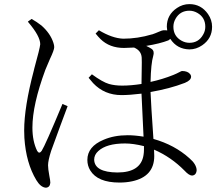

<svg xmlns="http://www.w3.org/2000/svg" viewBox="-20 -833 1040 911"><path d="M112.3 -730.5 129.9 -743.2Q154.3 -729.5 176.8 -711.9Q218.8 -674.8 233.4 -629.9Q237.3 -618.2 237.3 -609.4Q237.3 -595.7 216.8 -552.7Q205.1 -526.4 195.3 -502Q133.8 -335.9 133.8 -227.5Q133.8 -163.1 156.2 -117.2Q166 -100.6 177.7 -117.2Q194.3 -142.6 276.4 -339.8L300.8 -329.1Q293 -306.6 266.6 -237.3Q230.5 -139.6 222.7 -117.2Q208 -71.3 208 -48.8Q208 -32.2 213.9 0Q218.8 24.4 218.8 34.2Q216.8 56.6 197.3 57.6Q172.9 55.7 152.3 21.5Q103.5 -59.6 95.7 -178.7Q94.7 -197.3 94.7 -213.9Q94.7 -325.2 140.6 -499Q141.6 -504.9 142.6 -507.8Q168.9 -602.5 170.9 -623Q170.9 -661.1 114.3 -727.5Q113.3 -729.5 112.3 -730.5ZM663.1 -124V-139.6Q612.3 -152.3 573.2 -152.3Q485.4 -152.3 446.3 -116.2Q426.8 -98.6 426.8 -75.2Q428.7 -15.6 537.1 -14.6Q648.4 -14.6 661.1 -97.7Q663.1 -110.4 663.1 -124ZM878.9 -782.2Q834 -782.2 812.5 -743.2Q802.7 -725.6 802.7 -706.1Q802.7 -661.1 841.8 -639.6Q859.4 -629.9 878.9 -629.9Q921.9 -629.9 943.4 -668Q954.1 -685.5 954.1 -706.1Q954.1 -750 917 -771.5Q898.4 -782.2 878.9 -782.2ZM433.6 -673.8 449.2 -689.5Q512.7 -651.4 564.5 -649.4Q632.8 -649.4 701.2 -669.9H702.1Q716.8 -674.8 734.4 -682.6Q750 -689.5 755.9 -689.5Q768.6 -689.5 773.4 -688.5Q771.5 -700.2 771.5 -706.1Q771.5 -762.7 819.3 -794.9Q846.7 -813.5 878.9 -813.5Q933.6 -813.5 966.8 -766.6Q986.3 -738.3 986.3 -706.1Q986.3 -650.4 939.5 -618.2Q911.1 -598.6 878.9 -598.6Q820.3 -599.6 788.1 -648.4Q784.2 -644.5 779.3 -641.6Q739.3 -626 673.8 -615.2Q690.4 -607.4 700.2 -600.6Q713.9 -589.8 707 -567.4Q696.3 -532.2 694.3 -444.3Q752 -457 802.7 -477.5Q817.4 -483.4 832 -491.2Q840.8 -496.1 843.8 -496.1Q871.1 -496.1 882.8 -480.5Q886.7 -474.6 886.7 -469.7Q886.7 -452.1 858.4 -440.4Q857.4 -439.5 856.4 -439.5Q785.2 -412.1 694.3 -396.5Q696.3 -340.8 708 -173.8Q808.6 -145.5 878.9 -82Q912.1 -53.7 913.1 -25.4Q911.1 -1 890.6 0Q876 -1 855.5 -23.4Q792 -87.9 710.9 -123Q711.9 -110.4 711.9 -92.8Q711.9 4.9 606.4 27.3Q579.1 33.2 546.9 33.2Q443.4 33.2 408.2 -24.4Q394.5 -46.9 394.5 -74.2Q394.5 -137.7 471.7 -169.9Q521.5 -191.4 585.9 -191.4Q619.1 -191.4 661.1 -184.6Q652.3 -373 651.4 -388.7Q594.7 -381.8 556.6 -381.8Q475.6 -381.8 421.9 -438.5Q411.1 -450.2 400.4 -463.9L416 -480.5Q466.8 -443.4 497.1 -434.6Q524.4 -426.8 559.6 -426.8Q601.6 -426.8 651.4 -434.6Q651.4 -455.1 652.3 -497.1Q653.3 -545.9 652.3 -559.6Q650.4 -592.8 616.2 -607.4Q585 -605.5 568.4 -605.5Q500 -605.5 457 -647.5Q445.3 -659.2 433.6 -673.8Z"/></svg>

Font: GenYoMin JP Light
Style: Regular
Weight: 300
Version: Version 1.001;PS 1;hotconv 16.6.51;makeotf.lib2.5.65220 DEVE